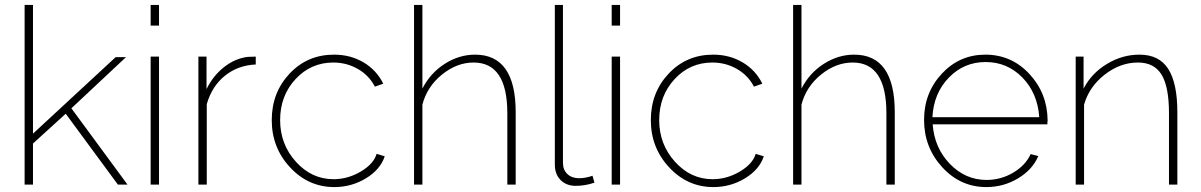

<svg xmlns="http://www.w3.org/2000/svg" viewBox="-20 -750 4878 780"><path d="M498 0H459L247 -288L114 -167V0H80V-730H114V-207L450 -518H492L270 -310Z M626 0H592V-520H626ZM626 -646H592V-730H626Z M1019 -520V-488Q947 -485 894 -442.5Q841 -400 820 -327V0H786V-520H819V-388Q846 -443 891 -478Q936 -513 987 -519Q994 -519 1005 -519.5Q1016 -520 1019 -520Z M1337 -528Q1404 -528 1457 -496.5Q1510 -465 1537 -410L1503 -398Q1479 -444 1433.5 -470Q1388 -496 1334 -496Q1243 -496 1180.5 -428.5Q1118 -361 1118 -262Q1118 -164 1182 -93Q1246 -22 1335 -22Q1393 -22 1445.5 -53Q1498 -84 1510 -125L1543 -115Q1525 -61 1466.5 -25.5Q1408 10 1338 10Q1233 10 1158.5 -70Q1084 -150 1084 -262Q1084 -374 1156.5 -451Q1229 -528 1337 -528Z M2075 -294V0H2041V-290Q2041 -496 1904 -496Q1836 -496 1775.5 -447Q1715 -398 1696 -325V0H1662V-730H1696V-390Q1728 -453 1786.5 -490.5Q1845 -528 1910 -528Q2075 -528 2075 -294Z M2234 -82V-730H2267V-89Q2267 -60 2285 -43Q2303 -26 2332 -26Q2359 -26 2387 -36L2395 -8Q2358 5 2319 5Q2281 5 2257.5 -18.5Q2234 -42 2234 -82Z M2499 0H2465V-520H2499ZM2499 -646H2465V-730H2499Z M2877 -528Q2944 -528 2997 -496.5Q3050 -465 3077 -410L3043 -398Q3019 -444 2973.5 -470Q2928 -496 2874 -496Q2783 -496 2720.5 -428.5Q2658 -361 2658 -262Q2658 -164 2722 -93Q2786 -22 2875 -22Q2933 -22 2985.5 -53Q3038 -84 3050 -125L3083 -115Q3065 -61 3006.5 -25.5Q2948 10 2878 10Q2773 10 2698.5 -70Q2624 -150 2624 -262Q2624 -374 2696.5 -451Q2769 -528 2877 -528Z M3615 -294V0H3581V-290Q3581 -496 3444 -496Q3376 -496 3315.5 -447Q3255 -398 3236 -325V0H3202V-730H3236V-390Q3268 -453 3326.5 -490.5Q3385 -528 3450 -528Q3615 -528 3615 -294Z M3987 10Q3882 10 3808 -70.5Q3734 -151 3734 -263Q3734 -373 3806 -450.5Q3878 -528 3983 -528Q4089 -528 4162 -449.5Q4235 -371 4236 -260Q4236 -258 4235 -252V-245H3769Q3776 -149 3839 -84Q3902 -19 3988 -19Q4046 -19 4096 -48.5Q4146 -78 4167 -124L4198 -116Q4175 -61 4116 -25.5Q4057 10 3987 10ZM3768 -274H4202Q4195 -372 4133.5 -435Q4072 -498 3984 -498Q3896 -498 3834.5 -434.5Q3773 -371 3768 -274Z M4763 -294V0H4729V-290Q4729 -397 4699 -446.5Q4669 -496 4603 -496Q4531 -496 4468 -447Q4405 -398 4384 -325V0H4350V-520H4382V-390Q4414 -452 4476.5 -490Q4539 -528 4609 -528Q4689 -528 4726 -470Q4763 -412 4763 -294Z"/></svg>

Font: Raleway
Style: ExtraLight
Weight: 200
Designer: Matt McInerney, Pablo Impallari, Rodrigo Fuenzalida
Foundry: Matt McInerney, Pablo Impallari, Rodrigo Fuenzalida
Version: Version 2.001